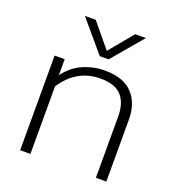

<svg xmlns="http://www.w3.org/2000/svg" viewBox="-129 -811 840 915"><g transform="rotate(20 291.0 -353.5)"><path d="M146 -707H201L301 -586L401 -707H455L323 -551H278ZM75 -480H126V-399Q163 -449 215.5 -472Q268 -495 326 -495Q420 -495 466 -446Q512 -397 512 -315V0H459V-311Q459 -379 426 -415.5Q393 -452 319 -452Q199 -452 127 -343V0H75Z"/></g></svg>

Font: Prompt ExtraLight
Style: Regular
Weight: 275
Designer: Katatrad Team
Foundry: CadsonDemak
Version: Version 1.000